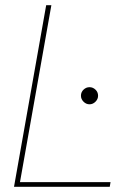

<svg xmlns="http://www.w3.org/2000/svg" viewBox="-20 -720 520 740"><path d="M34 0 158 -700H178L57 -18H406L403 0ZM325 -318Q312 -318 302 -328Q292 -338 292 -351Q292 -365 302 -374.5Q312 -384 325 -384Q338 -384 348 -374.5Q358 -365 358 -351Q358 -338 348 -328Q338 -318 325 -318Z"/></svg>

Font: DM Sans 17pt Thin
Style: Italic
Weight: 250
Italic angle: -10°
Version: Version 4.004;gftools[0.9.30]